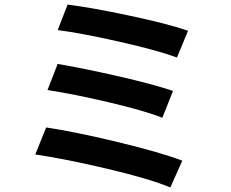

<svg xmlns="http://www.w3.org/2000/svg" viewBox="-20 -783 1017 847"><path d="M278.3 -762.7Q381.8 -750 551.8 -713.9Q721.7 -677.7 809.6 -647.5L760.7 -529.3Q676.8 -560.5 508.3 -598.6Q339.8 -636.7 234.4 -650.4ZM135.7 -101.6 183.6 -220.7Q313.5 -201.2 500 -156.2Q686.5 -111.3 784.2 -74.2L731.4 43.9Q640.6 5.9 454.6 -38.1Q268.6 -82 135.7 -101.6ZM189.5 -385.7 234.4 -501Q349.6 -481.4 503.4 -446.3Q657.2 -411.1 743.2 -381.8L696.3 -263.7Q616.2 -294.9 460.9 -331.5Q305.7 -368.2 189.5 -385.7Z"/></svg>

Font: Min Sans Bold
Style: Regular
Weight: 700
Designer: Jinseong-Kim, NotoSansCJK, Nunito
Foundry: Jinseong-Kim
Version: Version 1.400;Glyphs 3.1.2 (3151)